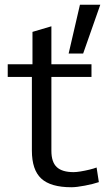

<svg xmlns="http://www.w3.org/2000/svg" viewBox="-20 -783 450 807"><path d="M280 4Q193 4 153.5 -32.5Q114 -69 114 -150V-459.5H12.5V-513H116.5V-649L196 -672.5V-513H364.5V-459.5H196V-149Q196 -102 218.5 -80.8Q241 -59.5 289.5 -59.5Q301 -59.5 319.2 -62.5Q337.5 -65.5 356 -70Q374.5 -74.5 386 -79L395.5 -17.5Q372 -9.5 336.8 -2.8Q301.5 4 280 4ZM268.5 -558 316 -763H401.5L329.5 -558Z"/></svg>

Font: Mooli
Style: Regular
Weight: 400
Designer: Vernon Adams
Foundry: Vernon Adams
Version: Version 1.000; ttfautohint (v1.8.4.7-5d5b);gftools[0.9.33]